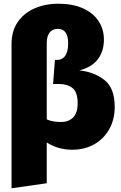

<svg xmlns="http://www.w3.org/2000/svg" viewBox="-20 -784 650 1031"><path d="M596 -210Q596 -143 567 -91Q538 -39 486.5 -9.5Q435 20 368 20Q291 20 231 -19V200L42 227V-549Q42 -616 74.5 -664.5Q107 -713 164.5 -738.5Q222 -764 294 -764Q371 -764 426 -739Q481 -714 509.5 -670.5Q538 -627 538 -572Q538 -509 505.5 -466Q473 -423 406 -406Q484 -398 540 -355Q596 -312 596 -210ZM397 -230Q397 -289 369.5 -311Q342 -333 297 -333H265L275 -462H284Q315 -462 330.5 -485Q346 -508 346 -552Q346 -629 290 -629Q262 -629 246.5 -609.5Q231 -590 231 -551V-143Q261 -129 307 -129Q349 -129 373 -153.5Q397 -178 397 -230Z"/></svg>

Font: Fira Sans Black
Style: Regular
Weight: 900
Designer: Carrois Corporate & Edenspiekermann AG
Foundry: Carrois Corporate GbR & Edenspiekermann AG
Version: Version 4.203